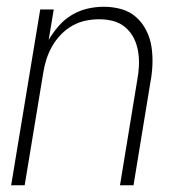

<svg xmlns="http://www.w3.org/2000/svg" viewBox="-20 -548 540 568"><path d="M13 0 99 -520H139L124 -430Q137 -452 154 -471.5Q171 -491 193 -504Q215 -517 239 -522.5Q263 -528 287 -528Q314 -528 339 -521Q364 -514 382.5 -497.5Q401 -481 412.5 -458.5Q424 -436 428 -410.5Q432 -385 431 -358Q430 -331 425 -305L375 0H335L386 -311Q390 -332 391 -353.5Q392 -375 388.5 -396Q385 -417 376 -435Q367 -453 351.5 -466.5Q336 -480 316 -485.5Q296 -491 274 -491Q254 -491 234 -487Q214 -483 195 -472.5Q176 -462 160.5 -446Q145 -430 134.5 -411.5Q124 -393 117.5 -373Q111 -353 108 -333L53 0Z"/></svg>

Font: Iosevka Term Curly Extralight
Style: Italic
Weight: 200
Italic angle: -9°
Designer: Belleve Invis
Foundry: Belleve Invis
Version: Version 32.3.0